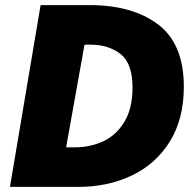

<svg xmlns="http://www.w3.org/2000/svg" viewBox="-20 -732 748 752"><path d="M139 -712H331Q499 -712 599.5 -636Q700 -560 700 -392Q700 -266 645 -177.5Q590 -89 496 -44.5Q402 0 287 0H19ZM499 -389Q499 -484 452 -520.5Q405 -557 335 -557H311L239 -155H273Q333 -155 384 -178.5Q435 -202 467 -254.5Q499 -307 499 -389Z"/></svg>

Font: Nebula Sans Black
Style: Regular
Weight: 900
Italic angle: -9°
Designer: Paul D. Hunt for Adobe (as Source Sans)
Foundry: Nebula Entertainment & Broadcasting LLC
Version: Version 1.010